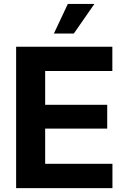

<svg xmlns="http://www.w3.org/2000/svg" viewBox="-20 -968 647 988"><path d="M63 0V-727.5H558.1V-602.5H212.4V-428.7H531.7V-306.2H212.4V-125H558.6V0ZM257.3 -795.4 329.1 -947.8H465.8L359.9 -795.4Z"/></svg>

Font: Inter 18pt
Style: Bold
Weight: 700
Designer: Rasmus Andersson
Foundry: rsms
Version: Version 4.001;git-66647c0bb